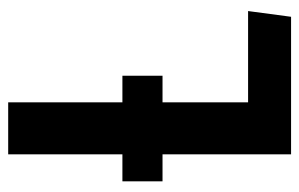

<svg xmlns="http://www.w3.org/2000/svg" viewBox="-151 -580 731 469"><g transform="rotate(-90 214.5 -345.5)"><path d="M199 -105H422L408 0H72V-314H6V-412H72V-691H199V-412H264V-314H199Z"/></g></svg>

Font: Fira Sans Extra Condensed Medium
Style: Regular
Weight: 500
Width: 1
Designer: Carrois Corporate & Edenspiekermann AG
Foundry: Carrois Corporate GbR & Edenspiekermann AG
Version: Version 4.203